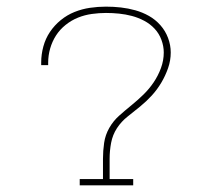

<svg xmlns="http://www.w3.org/2000/svg" viewBox="-20 -558 640 578"><path d="M220 0V-19H290V-80Q290 -104 293.5 -128Q297 -152 309 -173Q321 -194 339 -210Q357 -226 375.5 -241Q394 -256 411.5 -273Q429 -290 442.5 -310Q456 -330 464.5 -353Q473 -376 473 -400Q473 -419 466 -438Q459 -457 445.5 -471.5Q432 -486 414 -495.5Q396 -505 377 -510Q358 -515 338.5 -517Q319 -519 299 -519Q278 -519 256.5 -516Q235 -513 215 -505Q195 -497 177.5 -483Q160 -469 148.5 -451Q137 -433 131 -412Q125 -391 125 -369Q125 -367 125 -365Q125 -363 125 -362H104Q104 -364 104 -366Q104 -368 104 -370Q104 -394 110.5 -418Q117 -442 130.5 -462Q144 -482 163 -497.5Q182 -513 204.5 -522Q227 -531 251 -534.5Q275 -538 299 -538Q322 -538 344 -535.5Q366 -533 387.5 -527Q409 -521 428.5 -510Q448 -499 463 -482Q478 -465 486 -443.5Q494 -422 494 -400Q494 -376 486 -353Q478 -330 465.5 -309Q453 -288 437 -270.5Q421 -253 402 -237.5Q383 -222 364 -207Q345 -192 332 -172Q319 -152 314.5 -128Q310 -104 310 -80V-19H381V0Z"/></svg>

Font: Iosevka Slab Thin Extended
Style: Regular
Weight: 100
Width: 7
Monospace: yes
Designer: Belleve Invis
Foundry: Belleve Invis
Version: Version 11.1.1; ttfautohint (v1.8.3)